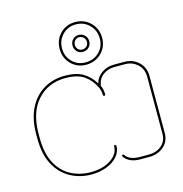

<svg xmlns="http://www.w3.org/2000/svg" viewBox="-110 -843 908 953"><g transform="rotate(-15 344.0 -366.0)"><path d="M360 -523Q314 -523 283 -554.5Q252 -586 252 -632Q252 -679 283 -710.5Q314 -742 360 -742Q407 -742 438.5 -710.5Q470 -679 470 -632Q470 -586 438.5 -554.5Q407 -523 360 -523ZM264 -632Q264 -591 291.5 -563Q319 -535 360 -535Q402 -535 430 -562.5Q458 -590 458 -632Q458 -673 430 -701.5Q402 -730 360 -730Q319 -730 291.5 -701.5Q264 -673 264 -632ZM318 -632Q318 -651 330.5 -663.5Q343 -676 360 -676Q378 -676 391 -663.5Q404 -651 404 -632Q404 -615 392 -602Q380 -589 360 -589Q341 -589 329.5 -602Q318 -615 318 -632ZM330 -632Q330 -619 338.5 -610Q347 -601 360 -601Q374 -601 383 -610Q392 -619 392 -632Q392 -646 383 -655Q374 -664 360 -664Q347 -664 338.5 -655Q330 -646 330 -632ZM244 10Q186 10 137 -16.5Q88 -43 59 -96.5Q30 -150 30 -232V-253Q30 -331 57 -385.5Q84 -440 132 -469Q180 -498 241 -498Q300 -498 335 -477Q370 -456 393 -418Q401 -450 429 -469Q457 -488 491 -488H545Q589 -488 618.5 -460Q648 -432 648 -388V-95Q648 -52 617.5 -26Q587 0 545 0H498Q440 0 415 -36Q413 -39 414.5 -42Q416 -45 420 -45Q424 -45 425 -42Q445 -12 498 -12H545Q583 -12 609.5 -34Q636 -56 636 -95V-388Q636 -427 609.5 -451.5Q583 -476 545 -476H491Q457 -476 432 -457Q407 -438 402 -403Q412 -383 412 -357Q412 -351 406 -351Q400 -351 400 -357Q400 -379 391 -397Q372 -438 337.5 -462Q303 -486 241 -486Q153 -486 97.5 -425Q42 -364 42 -253V-232Q42 -153 69 -102Q96 -51 142 -26.5Q188 -2 244 -2Q306 -2 347 -29Q388 -56 388 -96Q388 -101 394 -101Q400 -101 400 -95Q400 -66 379.5 -42Q359 -18 323.5 -4Q288 10 244 10Z"/></g></svg>

Font: Moirai One
Style: Regular
Weight: 400
Designer: Jiyeon Park
Foundry: JAMO
Version: Version 1.000; ttfautohint (v1.8.4.7-5d5b);gftools[0.9.29]